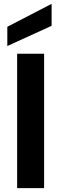

<svg xmlns="http://www.w3.org/2000/svg" viewBox="-20 -977 318 997"><path d="M209 -698V0H69V-698ZM248 -843 18 -738V-838L248 -957Z"/></svg>

Font: MSTAGE SemiBold
Style: Regular
Weight: 600
Designer: Ninad Kale (Devanagari), Jonny Pinhorn (Latin)
Foundry: Indian Type Foundry
Version: 4.004